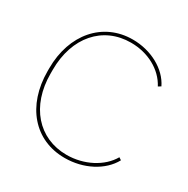

<svg xmlns="http://www.w3.org/2000/svg" viewBox="-162 -854 986 1007"><g transform="rotate(30 331.0 -350.5)"><path d="M359 8H360C473 8 577 -46 622 -129L607 -139C563 -62 465 -11 360 -11C190 -11 75 -143 75 -338V-362C75 -558 190 -690 360 -690C463 -690 554 -641 596 -561L612 -571C572 -654 471 -709 360 -709C180 -709 55 -565 55 -359V-342C55 -133 177 8 359 8Z"/></g></svg>

Font: Fixel Text Thin
Style: Regular
Weight: 100
Width: 4
Designer: AlfaBravo + MacPaw
Foundry: Kyrylo Tkachov, Marchela Mozhyna, Serhii Makarenko, Maria Weinstein, Zakhar Kryvoshyya
Version: Version 1.211